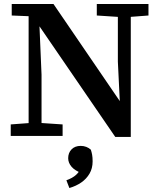

<svg xmlns="http://www.w3.org/2000/svg" viewBox="-20 -684 797 966"><path d="M34 0V-58L142 -66H175L295 -58V0ZM124 0V-637H175L189 -308V0ZM467 -606V-664H727V-606L622 -598H590ZM560 5 179 -551H157L136 -602L39 -606V-664H249L585 -172L583 -169L573 -374V-664H638V5ZM446 128Q446 163 430.5 189.5Q415 216 389 234Q363 252 329 262L314 223Q345 212 363 195.5Q381 179 390 155L397 190Q357 175 340 155Q323 135 323 112Q323 85 340 67.5Q357 50 386 50Q401 50 414 55Q427 60 437 69Q441 81 443.5 94.5Q446 108 446 128Z"/></svg>

Font: Source Serif 4 SemiBold
Style: Regular
Weight: 600
Designer: Frank Grießhammer
Foundry: Adobe Systems Incorporated
Version: Version 4.004;hotconv 1.0.116;makeotfexe 2.5.65601